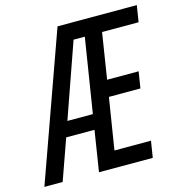

<svg xmlns="http://www.w3.org/2000/svg" viewBox="-122 -827 872 924"><g transform="rotate(-15 314.0 -365.0)"><path d="M-14 0 247 -730H642L629 -648H447L411 -420H568L555 -338H398L357 -82H539L526 0H258L290 -203H149L77 0ZM175 -278H302L361 -648H305Z"/></g></svg>

Font: NKDuy Mono
Style: Italic
Weight: 400
Italic angle: -9°
Monospace: yes
Designer: NKDuy
Foundry: NKDuy
Version: Version 2.251; ttfautohint (v1.8.4.7-5d5b)